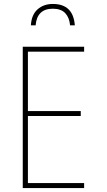

<svg xmlns="http://www.w3.org/2000/svg" viewBox="-20 -950 540 970"><path d="M247 -930Q200 -930 169.5 -902.5Q139 -875 136 -822H160Q167 -906 247 -906Q289 -906 310 -883Q331 -860 334 -822H358Q350 -930 247 -930ZM405 0V-25H121V-364H388V-389H121V-689H405V-714H95V0Z"/></svg>

Font: Noto Sans Mono UI Condensed Thin
Style: Regular
Weight: 250
Width: 3
Designer: Monotype Design team
Foundry: Monotype Imaging Inc.
Version: 1.000